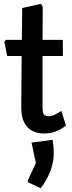

<svg xmlns="http://www.w3.org/2000/svg" viewBox="-20 -699 378 1011"><path d="M213 4Q180 4 153 -8.5Q126 -21 109 -51Q92 -81 92 -133L94 -404H18L3 -479L10 -489H95L97 -657L196 -679L205 -663L204 -489H306Q311 -489 311 -483V-404H204V-133Q204 -103 212.5 -95Q221 -87 237 -87Q255 -87 274.5 -98Q294 -109 303 -115L327 -39Q314 -25 282.5 -10.5Q251 4 213 4ZM128 261 126 252 169 159 146 52 257 37Q258 43 260.5 63.5Q263 84 263 108Q263 145 252.5 179.5Q242 214 226 243.5Q210 273 194 292Z"/></svg>

Font: Kreon Light SemiBold
Style: Regular
Weight: 600
Version: Version 2.002